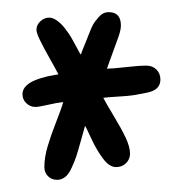

<svg xmlns="http://www.w3.org/2000/svg" viewBox="-20 -625 295 316"><path d="M244 -494Q244 -486 239 -480.5Q234 -475 222 -472.5Q210 -470 201 -468.5Q192 -467 174 -466Q156 -465 150 -464Q154 -456 167 -434.5Q180 -413 187 -398Q194 -383 194 -372Q194 -363 187.5 -356.5Q181 -350 171 -350Q160 -350 149.5 -364Q139 -378 130 -397.5Q121 -417 120 -418Q118 -411 113 -393Q108 -375 105.5 -367.5Q103 -360 98 -349Q93 -338 87 -333.5Q81 -329 74 -329Q65 -329 59 -335Q53 -341 53 -350Q53 -366 58.5 -384.5Q64 -403 72.5 -424.5Q81 -446 84 -457Q74 -456 59 -452.5Q44 -449 38 -449Q30 -449 23.5 -455Q17 -461 17 -470Q17 -493 72 -502Q73 -502 74 -502L76 -503Q73 -509 62 -528.5Q51 -548 45.5 -559.5Q40 -571 40 -576Q40 -584 46.5 -590Q53 -596 61 -596Q67 -596 74 -591Q81 -586 87.5 -577.5Q94 -569 98 -562Q102 -555 107 -545.5Q112 -536 113 -535Q115 -541 119 -550.5Q123 -560 125 -565.5Q127 -571 130 -578Q133 -585 136 -589Q139 -593 142.5 -597Q146 -601 150 -603Q154 -605 159 -605Q179 -605 179 -583Q179 -576 175 -564.5Q171 -553 165 -537Q159 -521 156 -512Q165 -512 187 -514.5Q209 -517 221 -517Q231 -517 237.5 -510.5Q244 -504 244 -494Z"/></svg>

Font: Because We Build
Style: Regular
Weight: 400
Designer: Liz Wetzel, Aaron Williamson, Russ McMullin
Foundry: Red Hat
Version: Version 1.000